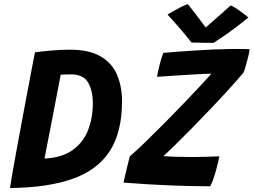

<svg xmlns="http://www.w3.org/2000/svg" viewBox="-20 -906 1243 941"><path d="M29 15.5Q32.5 -8.5 40.2 -53.2Q48 -98 58.5 -155.8Q69 -213.5 80.8 -276.8Q92.5 -340 104 -401.5Q115.5 -463 125.5 -515Q135.5 -567 142.2 -602.8Q149 -638.5 151.5 -649.5Q178.5 -653.5 227.5 -658Q276.5 -662.5 321.5 -662.5Q416.5 -662.5 472.8 -629.8Q529 -597 553.5 -539.8Q578 -482.5 578 -409.5Q578 -261 519.5 -168Q461 -75 339.5 -30.8Q218 13.5 29 15.5ZM198 -129Q284 -133 336.2 -170.8Q388.5 -208.5 411.8 -268.5Q435 -328.5 435 -399.5Q435 -461 412 -501.2Q389 -541.5 327 -541.5Q316.5 -541.5 301.5 -541Q286.5 -540.5 277.5 -540Q258 -438 237.5 -331.2Q217 -224.5 198 -129ZM1010.5 7Q922 7 816 2.8Q710 -1.5 585.5 -11Q588.5 -24.5 594 -49Q599.5 -73.5 605.8 -98.5Q612 -123.5 616 -139.5Q648 -167 693 -210.5Q738 -254 787.5 -304Q837 -354 883.2 -402.2Q929.5 -450.5 964.8 -488.5Q1000 -526.5 1016 -545Q1003.5 -545 973 -543.5Q942.5 -542 902.8 -539.5Q863 -537 822.5 -534.5Q782 -532 749.5 -529.5Q751.5 -540.5 755 -557.2Q758.5 -574 762.5 -589.5Q772 -626 780.5 -647Q808 -649.5 848.8 -652.5Q889.5 -655.5 935.8 -658.5Q982 -661.5 1027.2 -663.5Q1072.5 -665.5 1110 -666Q1120 -666 1139 -666Q1158 -666 1176.2 -665.8Q1194.5 -665.5 1203 -665Q1202.5 -654.5 1199 -639Q1195.5 -623.5 1191.5 -609Q1180.5 -565.5 1173.5 -550.5Q1147 -518.5 1105.5 -472.8Q1064 -427 1016 -376.5Q968 -326 921.2 -278.5Q874.5 -231 837.2 -194.5Q800 -158 781 -141Q828 -136.5 925.5 -136.5Q956 -136.5 989.5 -137.5Q1023 -138.5 1055 -140Q1053 -128.5 1048.5 -109.2Q1044 -90 1038.5 -70Q1032 -46.5 1023.8 -24.2Q1015.5 -2 1010.5 7ZM1110.5 -879.5Q1125 -873.5 1143.8 -860.8Q1162.5 -848 1178 -836Q1193.5 -824 1197.5 -820Q1130.5 -766 1087.5 -736.5Q1044.5 -707 1027 -696Q1016.5 -696 996.2 -696.2Q976 -696.5 954.2 -696.8Q932.5 -697 918.5 -697.5Q891.5 -732 862.5 -765.8Q833.5 -799.5 801 -834.5Q812 -841 829.5 -851.2Q847 -861.5 866 -871.2Q885 -881 900.5 -885.5Q918 -864.5 935.5 -841.5Q953 -818.5 967.2 -799.5Q981.5 -780.5 988 -771.5Q999.5 -781.5 1021 -800Q1042.5 -818.5 1066.5 -840Q1090.5 -861.5 1110.5 -879.5Z"/></svg>

Font: Grandstander SemiBold
Style: Italic
Weight: 600
Italic angle: -15°
Designer: Tyler Finck
Foundry: Etcetera Type Co
Version: Version 1.200; ttfautohint (v1.8.3)